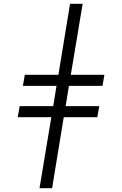

<svg xmlns="http://www.w3.org/2000/svg" viewBox="-20 -843 640 1006"><path d="M187 143 249 -229H73L83 -287H259L276 -393H100L110 -451H286L347 -823H413L351 -451H527L517 -393H341L324 -287H500L490 -229H314L253 143Z"/></svg>

Font: Iosevka Curly Light Extended
Style: Italic
Weight: 300
Width: 7
Italic angle: -9°
Monospace: yes
Designer: Belleve Invis
Foundry: Belleve Invis
Version: Version 11.1.0; ttfautohint (v1.8.3)